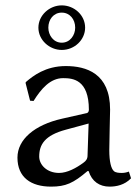

<svg xmlns="http://www.w3.org/2000/svg" viewBox="-20 -685 521 715"><path d="M310 -48C322 -9 351 10 388 10C413 10 444 4 468 -21L460 -46C449 -42 441 -41 433 -41C423 -41 410 -42 404 -48C394 -57 387 -82 387 -126C387 -155 390 -266 390 -277C390 -412 301 -439 225 -439C149 -439 103 -402 78 -381L75 -377L92 -310L105 -309C133 -354 167 -394 215 -394C251 -394 311 -389 311 -276C311 -269 307 -265 304 -264L211 -243C109 -220 45 -166 45 -98C45 -24 96 10 170 10C225 10 253 -3 306 -48ZM310 -225 306 -106C306 -93 300 -86 292 -80C264 -59 230 -41 200 -41C155 -41 126 -71 126 -102C126 -147 147 -181 225 -202ZM123 -582C123 -536 164 -499 210 -499C258 -499 297 -537 297 -582C297 -629 256 -665 210 -665C164 -665 123 -628 123 -582ZM210 -638C240 -638 260 -613 260 -582C260 -554 241 -526 210 -526C179 -526 160 -554 160 -582C160 -612 179 -638 210 -638Z"/></svg>

Font: Libertinus Sans
Style: Regular
Weight: 400
Designer: Philipp H. Poll, Khaled Hosny
Foundry: Caleb Maclennan
Version: Version 7.050;RELEASE